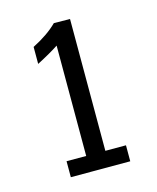

<svg xmlns="http://www.w3.org/2000/svg" viewBox="-76 -806 444 544"><g transform="rotate(-15 146.5 -534.0)"><path d="M65.9 -317.4V-364.3H123.5V-688Q100.1 -672.4 59.6 -651.4V-701.2Q105.5 -724.6 132.3 -751.5L179.7 -751V-364.3H240.2V-317.4Z"/></g></svg>

Font: Oxygen
Style: Normal
Weight: 400
Designer: Vernon Adams
Foundry: Vernon Adams
Version: Version Release 0.2.2 webfont; ttfautohint (v0.8.52-bc40) -l